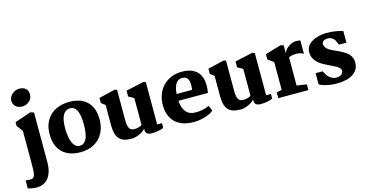

<svg xmlns="http://www.w3.org/2000/svg" viewBox="-122 -1360 4115 2136"><g transform="rotate(-15 1935.5 -291.5)"><path d="M155.8 -647Q136.7 -647 118.7 -653.3Q100.6 -659.7 86.7 -671.4Q72.8 -683.1 64.2 -700.2Q55.7 -717.3 55.7 -738.8Q55.7 -762.2 66.2 -782.2Q76.7 -802.2 93.8 -816.9Q110.8 -831.5 132.1 -839.8Q153.3 -848.1 174.8 -848.1Q201.2 -848.1 220 -840.8Q238.8 -833.5 251.2 -820.8Q263.7 -808.1 269.5 -791.5Q275.4 -774.9 275.4 -755.9Q275.4 -731 265.1 -710.9Q254.9 -690.9 238.3 -676.5Q221.7 -662.1 200 -654.5Q178.2 -647 155.8 -647ZM93.8 -383.8 40 -455.6V-498.5L227.1 -562L266.6 -548.8V23.4Q266.6 80.6 253.9 125.5Q241.2 170.4 217.3 201.2Q193.4 231.9 158.9 248.3Q124.5 264.6 81.5 264.6Q64.5 264.6 47.4 262.5Q30.3 260.3 16.1 257.3Q2 254.4 -7.8 251.5Q-17.6 248.5 -19.5 247.1V155.3Q-15.1 156.7 -7.1 157.7Q1 158.7 9.8 159.4Q18.6 160.2 26.9 160.4Q35.2 160.6 39.6 160.6Q58.1 160.6 68.8 150.9Q79.6 141.1 85.2 121.6Q90.8 102.1 92.3 72.3Q93.8 42.5 93.8 2.9Z M371.1 -273.9Q372.1 -349.1 397.2 -403.3Q422.4 -457.5 463.6 -492.7Q504.9 -527.8 558.6 -544.7Q612.3 -561.5 669.9 -562.5Q735.4 -563 787.4 -545.9Q839.4 -528.8 875.7 -494.4Q912.1 -460 931.6 -408.2Q951.2 -356.4 951.2 -288.6Q951.2 -211.4 926.8 -155Q902.3 -98.6 861.6 -61.5Q820.8 -24.4 767.6 -6.3Q714.4 11.7 656.2 11.7Q578.1 11.7 523.7 -10.7Q469.2 -33.2 435.1 -72Q400.9 -110.8 385.5 -163.1Q370.1 -215.3 371.1 -273.9ZM661.6 -59.6Q695.8 -59.6 716.6 -79.6Q737.3 -99.6 748.5 -131.3Q759.8 -163.1 763.7 -202.4Q767.6 -241.7 767.6 -280.3Q767.6 -303.2 766.1 -327.9Q764.6 -352.5 760.5 -376Q756.3 -399.4 749.3 -420.4Q742.2 -441.4 731 -457Q719.7 -472.7 703.6 -481.9Q687.5 -491.2 665.5 -491.2Q643.1 -491.2 626 -482.7Q608.9 -474.1 596.4 -459.5Q584 -444.8 575.9 -425.3Q567.9 -405.8 563.2 -383.1Q558.6 -360.4 556.6 -335.9Q554.7 -311.5 554.7 -287.6Q554.7 -266.6 556.6 -241.7Q558.6 -216.8 563 -191.4Q567.4 -166 575.2 -142.3Q583 -118.7 595 -100.1Q606.9 -81.5 623.3 -70.6Q639.6 -59.6 661.6 -59.6Z M1057.6 -423.8 1011.7 -458V-517.6L1198.2 -562L1224.1 -553.7V-213.9Q1224.1 -180.7 1227.3 -156Q1230.5 -131.3 1238.8 -114.7Q1247.1 -98.1 1261.5 -89.8Q1275.9 -81.5 1298.8 -81.5Q1311 -81.5 1324 -83.5Q1336.9 -85.4 1348.6 -88.6Q1360.4 -91.8 1370.1 -96.7Q1379.9 -101.6 1385.7 -107.4V-415.5L1323.7 -450.2V-517.6L1527.8 -562L1555.2 -553.7V-66.4H1610.8V-14.2Q1602.5 -8.3 1587.6 -3.2Q1572.8 2 1553.7 5.6Q1534.7 9.3 1513.7 11.5Q1492.7 13.7 1472.7 13.7Q1458 13.7 1445.3 10.7Q1432.6 7.8 1423.1 1.5Q1413.6 -4.9 1408.2 -15.1Q1402.8 -25.4 1402.8 -40V-58.6Q1388.7 -41.5 1368.4 -28.3Q1348.1 -15.1 1325.7 -5.6Q1303.2 3.9 1281.2 8.8Q1259.3 13.7 1241.7 13.7Q1190.4 13.7 1155.3 1.7Q1120.1 -10.3 1098.4 -35.2Q1076.7 -60.1 1067.1 -98.6Q1057.6 -137.2 1057.6 -190.9Z M1671.4 -259.3Q1671.4 -321.8 1691.9 -377Q1712.4 -432.1 1751 -473.1Q1789.6 -514.2 1845.2 -538.1Q1900.9 -562 1971.2 -562Q2030.3 -562 2072.8 -546.9Q2115.2 -531.7 2142.6 -504.6Q2169.9 -477.5 2183.6 -439.9Q2197.3 -402.3 2198.7 -357.9Q2199.7 -327.1 2197.3 -303.2Q2194.8 -279.3 2191.9 -258.8H1851.6Q1858.4 -172.4 1896.2 -128.4Q1934.1 -84.5 2006.3 -84.5Q2042 -84.5 2082.3 -92Q2122.6 -99.6 2162.1 -117.2L2188 -56.2Q2169.4 -40.5 2142.8 -27.3Q2116.2 -14.2 2085 -4.9Q2053.7 4.4 2018.8 9.5Q1983.9 14.6 1948.2 13.7Q1881.8 12.2 1830.3 -6.3Q1778.8 -24.9 1743.4 -59.8Q1708 -94.7 1689.7 -144.8Q1671.4 -194.8 1671.4 -259.3ZM2030.8 -337.4Q2032.2 -355.5 2033.7 -376.2Q2035.2 -397 2033.4 -416.7Q2031.7 -436.5 2024.9 -453.6Q2018.1 -470.7 2003.4 -481Q1994.6 -487.3 1982.9 -490.5Q1971.2 -493.7 1955.6 -493.7Q1927.2 -493.7 1908.2 -479.7Q1889.2 -465.8 1877.2 -443.6Q1865.2 -421.4 1859.6 -393.6Q1854 -365.7 1852.1 -337.4Z M2312.5 -423.8 2266.6 -458V-517.6L2453.1 -562L2479 -553.7V-213.9Q2479 -180.7 2482.2 -156Q2485.4 -131.3 2493.7 -114.7Q2502 -98.1 2516.4 -89.8Q2530.8 -81.5 2553.7 -81.5Q2565.9 -81.5 2578.9 -83.5Q2591.8 -85.4 2603.5 -88.6Q2615.2 -91.8 2625 -96.7Q2634.8 -101.6 2640.6 -107.4V-415.5L2578.6 -450.2V-517.6L2782.7 -562L2810.1 -553.7V-66.4H2865.7V-14.2Q2857.4 -8.3 2842.5 -3.2Q2827.6 2 2808.6 5.6Q2789.6 9.3 2768.6 11.5Q2747.6 13.7 2727.5 13.7Q2712.9 13.7 2700.2 10.7Q2687.5 7.8 2678 1.5Q2668.5 -4.9 2663.1 -15.1Q2657.7 -25.4 2657.7 -40V-58.6Q2643.6 -41.5 2623.3 -28.3Q2603 -15.1 2580.6 -5.6Q2558.1 3.9 2536.1 8.8Q2514.2 13.7 2496.6 13.7Q2445.3 13.7 2410.2 1.7Q2375 -10.3 2353.3 -35.2Q2331.5 -60.1 2322 -98.6Q2312.5 -137.2 2312.5 -190.9Z M2932.6 -66.4 2992.7 -78.6V-399.9L2926.3 -446.8V-508.3L3107.4 -562L3142.6 -553.2V-457.5Q3148.9 -481.9 3166 -501.5Q3183.1 -521 3204.1 -534.4Q3225.1 -547.9 3246.6 -554.9Q3268.1 -562 3283.2 -562Q3300.3 -562 3314.9 -560.5Q3329.6 -559.1 3335.9 -556.2V-401.9Q3330.1 -407.7 3319.3 -412.1Q3308.6 -416.5 3296.6 -419.4Q3284.7 -422.4 3272.7 -423.8Q3260.7 -425.3 3252.4 -425.3Q3231.9 -425.3 3216.3 -422.9Q3200.7 -420.4 3190.2 -417.2Q3179.7 -414.1 3173.6 -411.1Q3167.5 -408.2 3165.5 -406.7V-83L3279.3 -66.4V0H2932.6Z M3405.3 -160.6H3485.8L3516.6 -107.4Q3522.5 -101.1 3530.8 -92.3Q3539.1 -83.5 3550.3 -75.4Q3561.5 -67.4 3575.9 -61.3Q3590.3 -55.2 3608.4 -54.2Q3652.3 -51.8 3675 -68.8Q3697.8 -85.9 3697.3 -115.2Q3696.8 -128.4 3686.3 -140.4Q3675.8 -152.3 3658.2 -163.8Q3640.6 -175.3 3617.9 -186.3Q3595.2 -197.3 3570.3 -208.5Q3535.6 -224.6 3503.9 -242.9Q3472.2 -261.2 3448.2 -284.7Q3424.3 -308.1 3410.2 -337.6Q3396 -367.2 3396.5 -405.3Q3397 -434.6 3408 -457.3Q3418.9 -480 3437.3 -497.1Q3455.6 -514.2 3479.2 -526.4Q3502.9 -538.6 3528.8 -546.1Q3554.7 -553.7 3580.8 -557.6Q3606.9 -561.5 3630.4 -562Q3658.2 -562.5 3686.5 -560.3Q3714.8 -558.1 3740.5 -554Q3766.1 -549.8 3787.8 -544.7Q3809.6 -539.6 3824.7 -533.7V-400.4H3738.8L3711.4 -460.9Q3698.7 -476.1 3679.9 -487.8Q3661.1 -499.5 3639.2 -499.5Q3625.5 -499.5 3612.5 -497.1Q3599.6 -494.6 3589.6 -489Q3579.6 -483.4 3573.5 -474.9Q3567.4 -466.3 3567.4 -454.6Q3567.4 -438.5 3574 -424.8Q3580.6 -411.1 3592.3 -399.2Q3604 -387.2 3620.4 -377Q3636.7 -366.7 3656.2 -357.9Q3679.7 -347.2 3703.9 -336.4Q3728 -325.7 3751 -313.5Q3773.9 -301.3 3794.2 -287.1Q3814.5 -272.9 3829.6 -254.9Q3844.7 -236.8 3853.5 -214.6Q3862.3 -192.4 3862.3 -164.1Q3862.3 -115.7 3841.3 -82.3Q3820.3 -48.8 3784.7 -27.8Q3749 -6.8 3701.7 2.4Q3654.3 11.7 3601.6 11.7Q3578.1 11.7 3552 9.3Q3525.9 6.8 3499.8 1.5Q3473.6 -3.9 3449.2 -12.2Q3424.8 -20.5 3405.3 -32.2Z"/></g></svg>

Font: Merriweather
Style: Heavy
Weight: 900
Version: Version 1.003